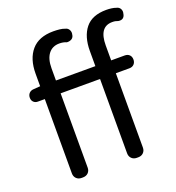

<svg xmlns="http://www.w3.org/2000/svg" viewBox="-144 -924 954 1039"><g transform="rotate(-20 333.0 -404.5)"><path d="M67 -469Q52 -469 42.5 -478.5Q33 -488 33 -503Q33 -519 42.5 -529Q52 -539 67 -540L107 -543V-615Q107 -700 149 -749Q191 -798 275 -798Q294 -798 311.5 -796Q329 -794 341 -789Q356 -786 363 -772.5Q370 -759 365 -743V-741Q361 -727 349.5 -721.5Q338 -716 324 -717Q307 -725 283 -725Q243 -725 220.5 -696Q198 -667 198 -613V-543H425V-630Q425 -713 463.5 -761Q502 -809 584 -809Q599 -809 614 -807Q629 -805 639 -801Q655 -798 662 -785Q669 -772 664 -756L663 -751Q655 -725 625 -730Q617 -733 610 -734.5Q603 -736 592 -736Q516 -736 516 -629V-543H594Q611 -543 621 -533Q631 -523 631 -506Q631 -490 621 -479.5Q611 -469 594 -469H516V-41Q516 -23 504.5 -11.5Q493 0 475 0H466Q448 0 436.5 -11.5Q425 -23 425 -41V-469H198V-41Q198 -23 186.5 -11.5Q175 0 156 0H148Q130 0 118.5 -11.5Q107 -23 107 -41V-469Z"/></g></svg>

Font: Chiron GoRound TC
Style: Regular
Weight: 400
Designer: Ryoko NISHIZUKA 西塚涼子 (kana, bopomofo & ideographs); Paul D. Hunt (Latin, Greek & Cyrillic); Sandoll Communications 산돌커뮤니
Foundry: Adobe
Version: Version 1.000;hotconv 1.1.1;makeotfexe 2.6.0